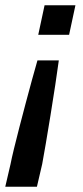

<svg xmlns="http://www.w3.org/2000/svg" viewBox="-27 -530 314 728"><path d="M118 -398 142 -510H259L235 -398ZM-7 178 13 92Q17 71 26 34Q35 -3 46.5 -47.5Q58 -92 70.5 -139Q83 -186 94.5 -228Q106 -270 115 -301H196Q191 -263 182.5 -207.5Q174 -152 164.5 -93Q155 -34 146.5 15.5Q138 65 133 92L113 178Z"/></svg>

Font: Saira Medium
Style: Italic
Weight: 500
Italic angle: -12°
Designer: Hector Gatti with collaboration of the Omnibus-Type team
Foundry: Omnibus-Type
Version: Version 1.100; ttfautohint (v1.8.3)